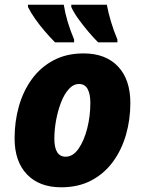

<svg xmlns="http://www.w3.org/2000/svg" viewBox="-20 -786 610 816"><path d="M240 10Q147 10 94.5 -45Q42 -100 42 -198Q42 -270 60.5 -335Q79 -400 116 -450.5Q153 -501 208 -530Q263 -559 335 -559Q429 -559 481.5 -503.5Q534 -448 534 -348Q534 -278 515.5 -213.5Q497 -149 460 -98.5Q423 -48 368 -19Q313 10 240 10ZM259 -120Q290 -120 313.5 -153.5Q337 -187 350.5 -239.5Q364 -292 364 -349Q364 -386 352.5 -407.5Q341 -429 316 -429Q292 -429 272.5 -407.5Q253 -386 239.5 -351Q226 -316 218.5 -275.5Q211 -235 211 -197Q211 -120 259 -120ZM397 -606Q377 -626 355 -652Q333 -678 313.5 -705Q294 -732 283 -756V-766H434Q440 -733 451.5 -694.5Q463 -656 479 -618V-606ZM214 -606Q194 -626 171.5 -652Q149 -678 130 -705Q111 -732 99 -756V-766H251Q262 -696 295 -618V-606Z"/></svg>

Font: Noto Sans Disp ExtBd
Style: Italic
Weight: 800
Italic angle: -12°
Designer: Monotype Design Team
Foundry: Monotype Imaging Inc.
Version: Version 2.000;GOOG;noto-source:20170915:90ef993387c0